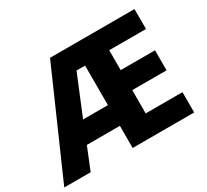

<svg xmlns="http://www.w3.org/2000/svg" viewBox="-144 -931 1235 1148"><g transform="rotate(-30 473.5 -357.0)"><path d="M470.2 -568.8V-295.9H298.8L411.1 -568.8ZM641.1 -140.1V-300.8H877.9V-439H641.1V-576.2H895V-713.9H312L-2 0H180.2L242.2 -152.8H470.2V0H895V-140.1Z"/></g></svg>

Font: Noto Reveo Sans
Style: Regular
Weight: 800
Designer: Monotype Design Team
Foundry: Monotype Imaging Inc.
Version: Version 2.007